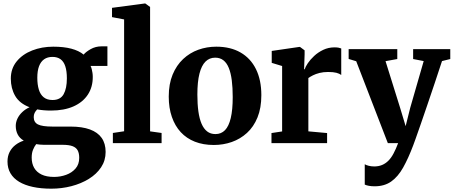

<svg xmlns="http://www.w3.org/2000/svg" viewBox="-20 -840 2663 1127"><path d="M281 267.5Q220.5 267.5 173 257.2Q125.5 247 92.2 227Q59 207 41.5 177.2Q24 147.5 24 108Q24 76.5 36.5 52Q49 27.5 70.8 10.8Q92.5 -6 119.5 -14.5Q95 -29 83.8 -51Q72.5 -73 72.5 -101Q72.5 -123 82.5 -144Q92.5 -165 110.8 -182.2Q129 -199.5 153.5 -210.5Q94.5 -233 69 -277.2Q43.5 -321.5 43.5 -378.5Q43.5 -437.5 77.8 -479.5Q112 -521.5 168.8 -543.8Q225.5 -566 292.5 -566Q354.5 -566 398.8 -554.2Q443 -542.5 471 -519.5Q483 -535 512 -551.5Q541 -568 576.5 -568H610.5V-453H511.5Q516 -444.5 518.5 -434Q521 -423.5 522.8 -412.2Q524.5 -401 524.5 -389Q525 -329.5 495.8 -284.8Q466.5 -240 411.5 -215.5Q356.5 -191 278.5 -191Q256.5 -191 236.2 -192.8Q216 -194.5 198.5 -198Q188.5 -188 183.2 -177.2Q178 -166.5 178 -152.5Q178 -122 203 -109.5Q228 -97 288.5 -97H394Q462 -97 507.8 -80.2Q553.5 -63.5 576.8 -30.5Q600 2.5 600 52Q600 102 573.5 142Q547 182 501.5 210Q456 238 399 252.8Q342 267.5 281 267.5ZM297.5 198.5Q334.5 198.5 368.2 186.2Q402 174 423.5 149.2Q445 124.5 445 86.5Q445 59.5 436 42.8Q427 26 405.8 18Q384.5 10 347.5 10H238Q225.5 10 214 8.8Q202.5 7.5 192.5 6Q181.5 20 173.8 39.2Q166 58.5 166 85Q166 120 180.5 145.2Q195 170.5 224 184.5Q253 198.5 297.5 198.5ZM288.5 -253Q334.5 -253 353.5 -287Q372.5 -321 372.5 -380Q372.5 -423 363.2 -451Q354 -479 335.2 -492.5Q316.5 -506 288 -506Q259 -506 239.2 -492.2Q219.5 -478.5 209.2 -451.5Q199 -424.5 199 -383.5Q199 -343.5 208 -314Q217 -284.5 236.8 -268.8Q256.5 -253 288.5 -253Z M708.5 -69.5V-726L637.5 -739.5V-794L829.5 -819.5H833L861 -799V-69L928.5 -59.5V0H642.5V-59.5Z M970.5 -273Q970.5 -347 993.2 -402Q1016 -457 1055 -493.5Q1094 -530 1144 -548Q1194 -566 1249.5 -566Q1332.5 -566 1391.8 -532Q1451 -498 1482.5 -434.2Q1514 -370.5 1514 -281.5Q1514 -206 1491.5 -150.8Q1469 -95.5 1429.8 -59.8Q1390.5 -24 1340.5 -6.5Q1290.5 11 1235 11Q1173 11 1124 -8.2Q1075 -27.5 1041 -64.2Q1007 -101 988.8 -153.8Q970.5 -206.5 970.5 -273ZM1244.5 -53Q1278.5 -53 1300.8 -76Q1323 -99 1334.5 -147Q1346 -195 1346 -270Q1346 -325.5 1340.5 -368.5Q1335 -411.5 1323 -441.2Q1311 -471 1291.2 -486.2Q1271.5 -501.5 1243 -501.5Q1209.5 -501.5 1186.2 -478.5Q1163 -455.5 1150.8 -407.8Q1138.5 -360 1138.5 -285Q1138.5 -229 1144.5 -186Q1150.5 -143 1163.2 -113.5Q1176 -84 1196 -68.5Q1216 -53 1244.5 -53Z M1573.5 0V-59L1636 -68.5V-452.5L1575 -471V-541L1736.5 -564.5H1741L1768 -544.5V-521L1765 -433.5H1768.5Q1772.5 -447.5 1786.8 -468.8Q1801 -490 1824 -511.5Q1847 -533 1877.5 -547.5Q1908 -562 1944 -562Q1958 -562 1967.8 -560Q1977.5 -558 1983 -555.5V-400Q1972.5 -408 1954.5 -412.8Q1936.5 -417.5 1906 -417.5Q1878 -417.5 1855.5 -411.8Q1833 -406 1816.8 -397.8Q1800.5 -389.5 1790 -382V-69L1900 -59V0Z M2179 253.5Q2160.5 253.5 2145.5 250.8Q2130.5 248 2121 243.5V124Q2128 129 2143.8 133Q2159.5 137 2176.5 137Q2202 137 2222.5 128.5Q2243 120 2259.8 103.2Q2276.5 86.5 2290.2 60.5Q2304 34.5 2317 0H2256.5L2071 -480.5L2026.5 -494V-551.5H2312V-493.5L2243 -481L2328.5 -207.5L2361 -99.5L2388 -207.5L2467 -481.5L2405 -493.5V-551.5H2623V-493.5L2574.5 -481.5Q2554 -419 2531.8 -352.5Q2509.5 -286 2488.2 -223.5Q2467 -161 2449.2 -110Q2431.5 -59 2419.8 -26.2Q2408 6.5 2405.5 13Q2376.5 90 2346.2 143.8Q2316 197.5 2276.2 225.5Q2236.5 253.5 2179 253.5Z"/></svg>

Font: Merriweather 28pt ExtraBold
Style: Regular
Weight: 800
Version: Version 2.100